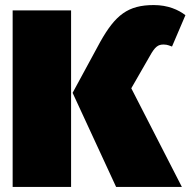

<svg xmlns="http://www.w3.org/2000/svg" viewBox="-20 -739 753 759"><path d="M439 0H699L499 -390L572 -517C593 -555 605 -563 627 -563C643 -563 653 -557 660 -555L713 -679C686 -700 644 -719 588 -719C486 -719 436 -680 376 -573L267 -372ZM261 -698H30V0H261Z"/></svg>

Font: Fira Sans Ultra
Style: Regular
Weight: 950
Designer: Carrois Corporate & Edenspiekermann AG
Foundry: Carrois Corporate GbR & Edenspiekermann AG
Version: Version 4.203;PS 004.203;hotconv 1.0.88;makeotf.lib2.5.64775